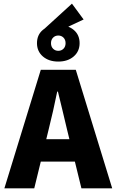

<svg xmlns="http://www.w3.org/2000/svg" viewBox="-20 -1034 640 1054"><path d="M264 -845 215 -868 375 -1014 439 -927ZM4 0 204 -651H396L596 0H427L348 -323Q337 -371 323.5 -426Q310 -481 298 -531H294Q284 -481 271.5 -426Q259 -371 247 -323L168 0ZM142 -147V-270H456V-147ZM300 -696Q248 -696 215.5 -724Q183 -752 183 -797Q183 -843 215.5 -870Q248 -897 300 -897Q352 -897 384.5 -870Q417 -843 417 -797Q417 -752 384.5 -724Q352 -696 300 -696ZM300 -755Q317 -755 328.5 -766.5Q340 -778 340 -797Q340 -816 328.5 -827.5Q317 -839 300 -839Q283 -839 271.5 -827.5Q260 -816 260 -797Q260 -778 271.5 -766.5Q283 -755 300 -755Z"/></svg>

Font: Source Code Pro ExtraBold
Style: Regular
Weight: 800
Monospace: yes
Designer: Paul D. Hunt, Teo Tuominen
Foundry: Adobe Systems Incorporated
Version: Version 1.018;hotconv 1.0.116;makeotfexe 2.5.65601